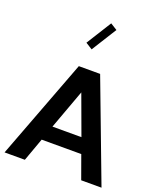

<svg xmlns="http://www.w3.org/2000/svg" viewBox="-176 -1106 1013 1215"><g transform="rotate(20 330.0 -499.0)"><path d="M196.9 -156.1H463.6L520 0H656.7L402.3 -673.6H258.8L3.9 0H140.5ZM232.9 -257 330.3 -522.8 428 -257ZM358.9 -998.2 253.3 -829.5 298.5 -801.1 404.1 -969.8Z"/></g></svg>

Font: Estedad-VF-FD Black
Style: Regular
Weight: 900
Designer: Amin Abedi
Version: Version 4.000